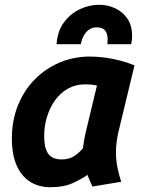

<svg xmlns="http://www.w3.org/2000/svg" viewBox="-20 -776 600 808"><path d="M189 12Q140 11 104.5 -12.5Q69 -36 49.5 -81Q30 -126 30 -193Q30 -269 55.5 -332.5Q81 -396 126.5 -442Q172 -488 231.5 -513Q291 -538 358 -538Q388 -538 419 -534Q450 -530 482 -522Q514 -514 546 -501L477 -215Q473 -195 470.5 -175.5Q468 -156 468 -136Q468 -103 474 -72.5Q480 -42 490 -11L369 9Q365 1 357.5 -16.5Q350 -34 348 -40Q326 -24 287.5 -6Q249 12 189 12ZM239 -105Q271 -105 292 -119Q313 -133 329 -152Q331 -169 333.5 -183Q336 -197 340 -216L388 -416Q375 -419 362 -420Q349 -421 337 -421Q298 -421 266 -403Q234 -385 212 -354.5Q190 -324 178 -285Q166 -246 166 -204Q166 -165 175 -143.5Q184 -122 200.5 -113.5Q217 -105 239 -105ZM218 -590Q222 -646 249.5 -682.5Q277 -719 316.5 -737.5Q356 -756 397 -756Q433 -756 465 -741Q497 -726 516.5 -697Q536 -668 536 -624Q536 -616 535 -607Q534 -598 532 -590H432Q432 -595 432.5 -600Q433 -605 433 -610Q433 -634 422.5 -647.5Q412 -661 387 -661Q371 -661 357.5 -653Q344 -645 334.5 -629.5Q325 -614 320 -590Z"/></svg>

Font: Ubuntu Sans Mono
Style: Italic
Weight: 400
Italic angle: -13.5°
Monospace: yes
Designer: Dalton Maag Ltd
Foundry: Dalton Maag Ltd
Version: Version 1.006